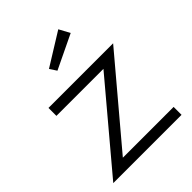

<svg xmlns="http://www.w3.org/2000/svg" viewBox="-200 -799 903 903"><g transform="rotate(-45 251.0 -347.5)"><path d="M473.2 0V-52.7H135.5L483.6 -465.5H53.6V-412.7H366.4L19.1 0ZM185 -593.6 207.3 -559.5 376.8 -640.9 347.7 -694.5Z"/></g></svg>

Font: Spartan MB
Style: Regular
Weight: 212
Designer: Matt Bailey, Mirko Velimirovic
Foundry: Matt Bailey
Version: Version 1.005